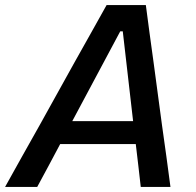

<svg xmlns="http://www.w3.org/2000/svg" viewBox="-46 -733 768 753"><path d="M-26 0Q6.5 -58 42 -122Q77.5 -185.5 110 -243L246 -488Q281.5 -551 311.2 -604.2Q341 -657.5 372 -713H526Q533 -659 540.2 -605.8Q547.5 -552.5 556.5 -487L589.5 -241Q597.5 -182.5 606.5 -119.5Q615 -56.5 622.5 0H506Q501.5 -40.5 496.5 -83.2Q491.5 -126 486.5 -168H190Q167.5 -126 145 -83.5Q122 -41 100 0ZM425.5 -610 237.5 -258H476L435.5 -610Z"/></svg>

Font: Heraclito Medium
Style: Italic
Weight: 500
Italic angle: -12°
Designer: Kostas Bartsokas (font) & Cristiano Sobral (main changes)
Foundry: Kostas Bartsokas (font) & Cristiano Sobral (main changes)
Version: Version 1.00;July 8, 2020;FontCreator 13.0.0.2655 64-bit